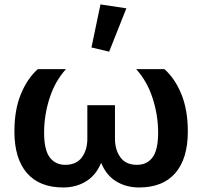

<svg xmlns="http://www.w3.org/2000/svg" viewBox="-20 -830 911 865"><path d="M264.6 14.6Q326.2 14.6 372.6 -16.1Q418.9 -46.9 441.4 -111.3H430.2Q452.1 -46.4 498.8 -15.9Q545.4 14.6 606.4 14.6Q713.9 14.6 770 -50.5Q826.2 -115.7 826.2 -237.8Q826.2 -335 797.1 -405.8Q768.1 -476.6 720.7 -518.6H593.3Q642.1 -465.3 667.2 -388.7Q692.4 -312 692.4 -231.9Q692.4 -155.3 667.5 -121.3Q642.6 -87.4 597.2 -87.4Q546.9 -87.4 522.5 -121.1Q498 -154.8 498 -205.1V-356H373.5V-205.1Q373.5 -154.8 348.9 -121.1Q324.2 -87.4 273.9 -87.4Q229 -87.4 203.9 -121.3Q178.7 -155.3 178.7 -231.9Q178.7 -312 203.6 -388.7Q228.5 -465.3 277.3 -518.6H150.4Q103 -476.6 74 -405.8Q44.9 -335 44.9 -237.8Q44.9 -115.7 101.3 -50.5Q157.7 14.6 264.6 14.6ZM471.7 -597.2 549.3 -792.5 432.6 -810.1 392.1 -616.2Z"/></svg>

Font: Roboto Flex
Style: wght 600 wdth 140 opsz 13.0 GRAD 0.00 slnt 0.00 XTRA 468 XOPQ 96 YOPQ 79 YTLC 514 YTUC 712 YTAS 750 YTDE -203.00 YTFI 738
Weight: 600
Width: 8
Designer: Berlow after Robertson
Foundry: Google
Version: Version 3.100